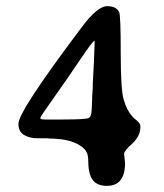

<svg xmlns="http://www.w3.org/2000/svg" viewBox="-20 -590 533 625"><path d="M328 15Q296 15 281.5 -4.5Q267 -24 267 -72Q267 -93 253.5 -106Q240 -119 220.5 -126.5Q201 -134 179.5 -136.5Q158 -139 142 -139L132 -140H100Q77 -140 58.5 -150.5Q40 -161 40 -187Q40 -228 245 -500Q297 -570 329 -570Q359 -570 368 -550Q373 -539 373 -417Q373 -295 383 -265Q392 -233 409 -213Q414 -206 425 -198Q437 -188 437 -180V-176Q437 -148 411 -123Q384 -99 384 -89L387 -59Q387 15 328 15ZM288 -447V-457Q285 -461 243 -399Q201 -336 156 -273Q111 -210 111 -206Q111 -201 126 -201H186Q259 -201 269 -206Q276 -210 277.5 -223Q279 -236 279 -244L280 -267V-275L282 -306V-318L286 -392V-399Z"/></svg>

Font: Stylish
Style: Regular
Weight: 400
Version: Version 1.64